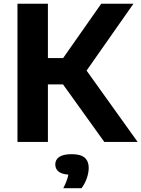

<svg xmlns="http://www.w3.org/2000/svg" viewBox="-20 -760 757 1028"><path d="M73.5 0V-740H236.5V-449H318L522 -740H694.5L443.5 -382L717 0H538.5L317.5 -308H236.5V0ZM319 247.5Q340.5 205.5 346 175Q308.5 172 292.2 157.5Q276 143 276 120.5Q276 95 297.2 80.2Q318.5 65.5 365 65.5Q412 65.5 433.5 84.5Q455 103.5 455 138.5Q455 165 444.5 195Q434 225 416.5 247.5Z"/></svg>

Font: Encode Sans Semi Expanded
Style: Bold
Weight: 700
Width: 6
Designer: Multiple Designers
Foundry: Impallari Type
Version: Version 3.000; ttfautohint (v1.8.3) -l 8 -r 50 -G 200 -x 14 